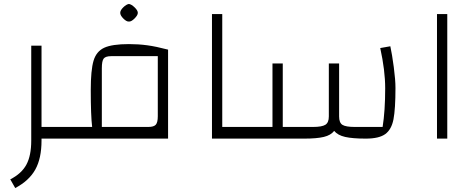

<svg xmlns="http://www.w3.org/2000/svg" viewBox="-20 -701 2392 971"><path d="M320 0H190V10Q190 100 158.5 156.5Q127 213 57 250L32 206Q89 177 113.5 131.5Q138 86 138 10V-470H190V-59H320Z M446 -59Q439 -117 439 -246Q439 -346 453 -393.5Q467 -441 507 -459.5Q547 -478 632 -478Q680 -478 724.5 -472Q769 -466 830 -450V0H280V-59ZM778 -113V-417H543Q514 -417 504.5 -405Q495 -393 495 -356V-59H730Q758 -59 768 -70.5Q778 -82 778 -113ZM588 -636Q588 -649 603.5 -664Q619 -679 632 -681Q645 -679 661 -663.5Q677 -648 677 -636Q677 -624 660.5 -607.5Q644 -591 632 -592Q620 -591 604 -607Q588 -623 588 -636Z M1052 -630H1104V-59H1234V0H1052Z M1980 -256Q1980 -150 1970 -98Q1960 -46 1928.5 -23Q1897 0 1830 0Q1763 0 1725.5 -8.5Q1688 -17 1670 -39Q1653 -17 1617.5 -8.5Q1582 0 1518 0H1194V-59H1358V-380H1410V-59H1563Q1608 -59 1625.5 -70Q1643 -81 1643 -112V-380H1695V-112Q1695 -80 1712 -69.5Q1729 -59 1774 -59H1915Q1928 -140 1928 -255Q1928 -344 1903 -458L1954 -467Q1963 -426 1971.5 -361.5Q1980 -297 1980 -256Z M2190 -630H2242V0H2190Z"/></svg>

Font: Changa ExtraLight
Style: Regular
Weight: 275
Designer: Eduardo Rodriguez Tunni
Foundry: Eduardo Rodriguez Tunni
Version: Version 2.002; ttfautohint (v1.5) -l 8 -r 50 -G 200 -x 14 -H